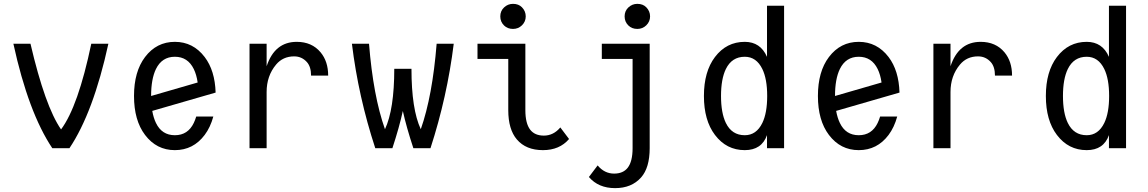

<svg xmlns="http://www.w3.org/2000/svg" viewBox="-20 -762 5899 987"><path d="M249 0Q126 -183.6 48.8 -537.1H136.7Q211.9 -214.8 293.9 -96.7Q381.8 -214.8 449.2 -537.1H537.1Q460 -183.6 336.9 0Z M1076.7 -163.1Q1061.5 -107.4 1032.2 -68.4Q973.6 9.8 878.9 9.8Q784.7 9.8 725.6 -68.4Q668.9 -143.1 668.9 -268.6Q668.9 -394 725.6 -468.8Q784.7 -546.9 878.9 -546.9Q972.7 -546.9 1032.2 -468.8Q1085 -399.4 1088.4 -286.1L762.7 -191.9Q769 -156.2 781.7 -129.9Q812 -66.9 878.9 -66.9Q945.8 -66.9 976.1 -129.9Q983.4 -145 988.8 -163.1ZM756.8 -268.6 996.1 -337.9Q990.2 -378.4 976.1 -407.2Q945.3 -470.2 878.9 -470.2Q812.5 -470.2 781.7 -407.2Q756.8 -356 756.8 -268.6Z M1262.7 0V-537.1H1350.6V-421.4Q1392.1 -546.9 1505.4 -546.9Q1583 -546.9 1627.9 -493.2Q1667 -446.3 1667 -373.5H1579.1Q1579.1 -418.9 1557.6 -442.9Q1531.2 -472.2 1492.2 -472.2Q1434.6 -472.2 1399.4 -430.2Q1350.6 -372.1 1350.6 -289.1V0Z M1909.2 0Q1822.3 -264.6 1789.1 -537.1H1877Q1898.4 -268.6 1959 -97.7Q2006.8 -200.2 2006.8 -408.2H2095.2Q2095.2 -200.2 2143.1 -97.7Q2203.1 -268.6 2224.6 -537.1H2312.5Q2278.8 -264.6 2192.9 0H2105Q2069.3 -108.4 2050.8 -191.4Q2032.7 -108.4 1997.1 0Z M2617.2 -742.2Q2646 -742.2 2663.1 -724.6Q2682.6 -704.6 2682.6 -677.7Q2682.6 -650.9 2663.1 -631.8Q2644 -613.3 2617.2 -613.3Q2589.4 -613.3 2571.3 -630.9Q2551.8 -649.9 2551.8 -677.7Q2551.8 -705.6 2571.3 -723.9Q2590.8 -742.2 2617.2 -742.2ZM2905.3 -47.4Q2856.4 9.8 2771 9.8Q2684.1 9.8 2637.2 -44.9Q2592.8 -96.7 2592.8 -195.8V-459H2434.6V-537.1H2680.7V-195.8Q2680.7 -127.4 2705.6 -95.2Q2729 -64.9 2775.9 -64.9Q2825.2 -64.9 2860.4 -106.9Z M3256.3 -742.2Q3285.2 -742.2 3302.2 -724.6Q3321.8 -704.6 3321.8 -677.7Q3321.8 -650.9 3302.2 -631.8Q3283.2 -613.3 3256.3 -613.3Q3228.5 -613.3 3210.4 -630.9Q3190.9 -649.9 3190.9 -677.7Q3190.9 -705.6 3210.4 -723.9Q3230 -742.2 3256.3 -742.2ZM3007.3 147.9 3052.2 88.4Q3087.4 130.4 3136.7 130.4Q3183.6 130.4 3207 100.1Q3231.9 67.9 3231.9 -0.5V-459H3073.7V-537.1H3319.8V-0.5Q3319.8 100.6 3275.4 150.4Q3226.6 205.1 3142.1 205.1Q3056.2 205.1 3007.3 147.9Z M3808.6 -66.9Q3868.2 -66.9 3898.9 -129.9Q3923.8 -181.2 3923.8 -268.6Q3923.8 -356 3898.9 -407.2Q3868.2 -470.2 3808.6 -470.2Q3742.2 -470.2 3711.4 -407.2Q3686.5 -356 3686.5 -268.6Q3686.5 -181.2 3711.4 -129.9Q3742.2 -66.9 3808.6 -66.9ZM4010.7 0H3922.9V-67.4Q3895.5 9.8 3808.6 9.8Q3714.4 9.8 3655.3 -68.4Q3598.6 -143.1 3598.6 -268.6Q3598.6 -394 3655.3 -468.8Q3714.4 -546.9 3808.6 -546.9Q3889.2 -546.9 3922.9 -469.7V-732.4H4010.7Z M4592.3 -163.1Q4577.1 -107.4 4547.9 -68.4Q4489.3 9.8 4394.5 9.8Q4300.3 9.8 4241.2 -68.4Q4184.6 -143.1 4184.6 -268.6Q4184.6 -394 4241.2 -468.8Q4300.3 -546.9 4394.5 -546.9Q4488.3 -546.9 4547.9 -468.8Q4600.6 -399.4 4604 -286.1L4278.3 -191.9Q4284.7 -156.2 4297.4 -129.9Q4327.6 -66.9 4394.5 -66.9Q4461.4 -66.9 4491.7 -129.9Q4499 -145 4504.4 -163.1ZM4272.5 -268.6 4511.7 -337.9Q4505.9 -378.4 4491.7 -407.2Q4460.9 -470.2 4394.5 -470.2Q4328.1 -470.2 4297.4 -407.2Q4272.5 -356 4272.5 -268.6Z M4778.3 0V-537.1H4866.2V-421.4Q4907.7 -546.9 5021 -546.9Q5098.6 -546.9 5143.6 -493.2Q5182.6 -446.3 5182.6 -373.5H5094.7Q5094.7 -418.9 5073.2 -442.9Q5046.9 -472.2 5007.8 -472.2Q4950.2 -472.2 4915 -430.2Q4866.2 -372.1 4866.2 -289.1V0Z M5566.4 -66.9Q5626 -66.9 5656.7 -129.9Q5681.6 -181.2 5681.6 -268.6Q5681.6 -356 5656.7 -407.2Q5626 -470.2 5566.4 -470.2Q5500 -470.2 5469.2 -407.2Q5444.3 -356 5444.3 -268.6Q5444.3 -181.2 5469.2 -129.9Q5500 -66.9 5566.4 -66.9ZM5768.6 0H5680.7V-67.4Q5653.3 9.8 5566.4 9.8Q5472.2 9.8 5413.1 -68.4Q5356.4 -143.1 5356.4 -268.6Q5356.4 -394 5413.1 -468.8Q5472.2 -546.9 5566.4 -546.9Q5647 -546.9 5680.7 -469.7V-732.4H5768.6Z"/></svg>

Font: Consola Mono
Style: Book
Weight: 400
Monospace: yes
Designer: Wojciech Kalinowski "wmk69" (wmk69@o2.pl)
Foundry: Wojciech Kalinowski "wmk69" (wmk69@o2.pl)
Version: Version 2.1.0